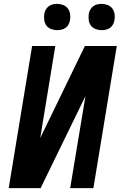

<svg xmlns="http://www.w3.org/2000/svg" viewBox="-20 -973 640 993"><path d="M25 0 146 -735H266L188 -259L419 -735H584L463 0H343L422 -476L190 0ZM505 -817Q489 -817 474 -823Q459 -829 450 -841Q441 -853 439 -869Q437 -885 439 -901Q441 -913 447 -923.5Q453 -934 462.5 -941Q472 -948 483.5 -950.5Q495 -953 506 -953Q522 -953 537 -947Q552 -941 561 -929Q570 -917 572.5 -901Q575 -885 572 -869Q570 -857 564.5 -846.5Q559 -836 549 -829Q539 -822 527.5 -819.5Q516 -817 505 -817ZM275 -817Q259 -817 244 -823Q229 -829 220 -841Q211 -853 209 -869Q207 -885 209 -901Q211 -913 217 -923.5Q223 -934 232.5 -941Q242 -948 253.5 -950.5Q265 -953 276 -953Q292 -953 307 -947Q322 -941 331 -929Q340 -917 342.5 -901Q345 -885 342 -869Q340 -857 334.5 -846.5Q329 -836 319 -829Q309 -822 297.5 -819.5Q286 -817 275 -817Z"/></svg>

Font: Iosevka Aile
Style: Bold Italic
Weight: 700
Italic angle: -9°
Designer: Belleve Invis
Foundry: Belleve Invis
Version: Version 28.0.1; ttfautohint (v1.8.4)